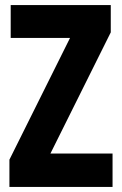

<svg xmlns="http://www.w3.org/2000/svg" viewBox="-20 -800 479 754"><path d="M422 -66V-197H178L415 -673V-780H22V-651H255L17 -173V-66Z"/></svg>

Font: Noto Sans Malayalam UI ExtraCondensed ExtraBold
Style: Regular
Weight: 800
Width: 2
Designer: Jelle Bosma - Monotype Design Team
Foundry: Monotype Imaging Inc.
Version: Version 2.104